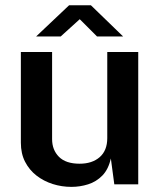

<svg xmlns="http://www.w3.org/2000/svg" viewBox="-20 -720 621 750"><path d="M259 10Q221 10 185.8 -1.2Q150.5 -12.5 122.5 -34.2Q94.5 -56 78 -88Q61.5 -120 61.5 -162.5V-517H183.5V-176.5Q183.5 -134.5 210.2 -107.5Q237 -80.5 291 -80.5Q340 -80.5 369.5 -106.2Q399 -132 399 -180.5V-517H520V0H426.5L413 -101Q403.5 -58.5 379.8 -34.2Q356 -10 324.2 0Q292.5 10 259 10ZM359 -577.5 291.5 -645 217 -577.5H121L250 -699.5H335L461 -577.5Z"/></svg>

Font: Public Sans SemiBold
Style: Regular
Weight: 600
Designer: The Public Sans Project Authors: Dan O. Williams and USWDS (Libre Franklin designed by Pablo Impallari and Rodrigo Fuenz
Version: Version 1.007